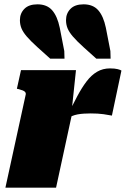

<svg xmlns="http://www.w3.org/2000/svg" viewBox="-20 -867 581 887"><path d="M5 0H239L318 -365L312 -363L331 -543H77L58 -457L67 -455Q78 -452 85.5 -449Q93 -446 96.5 -441.5Q100 -437 99 -431ZM541 -541Q537 -544 524 -547.5Q511 -551 488 -551Q455 -551 428.5 -535.5Q402 -520 380 -491Q358 -462 337 -422.5Q316 -383 293 -335L291 -319Q301 -326 313 -331Q325 -336 338.5 -338.5Q352 -341 367.5 -342Q383 -343 399 -343Q433 -343 458 -339.5Q483 -336 497 -333ZM469 -739 490 -631 491 -596H425L366 -649Q334 -678 316.5 -698.5Q299 -719 292 -736.5Q285 -754 285 -774Q285 -805 305.5 -826Q326 -847 366 -847Q410 -847 434 -819.5Q458 -792 469 -739ZM256 -739 277 -631 278 -596H212L153 -649Q121 -678 103.5 -698.5Q86 -719 79 -736.5Q72 -754 72 -774Q72 -805 92.5 -826Q113 -847 153 -847Q197 -847 221 -819.5Q245 -792 256 -739Z"/></svg>

Font: Roboto Serif 20pt Black
Style: Italic
Weight: 900
Italic angle: -10°
Version: Version 1.008